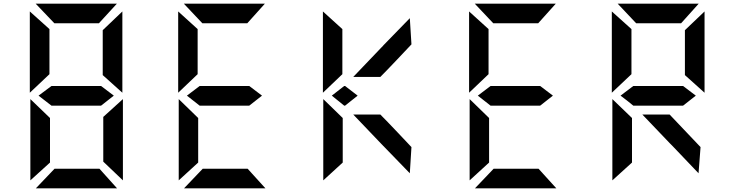

<svg xmlns="http://www.w3.org/2000/svg" viewBox="-20 -823 4040 1056"><path d="M177 213 280 105H527L624 213ZM147 -278 255 -174V71L147 169ZM656 169 548 66V-180L656 -278ZM263 -242Q228 -270 192 -297L263 -350H536L606 -297L536 -242ZM176 -803H623L524 -695H279ZM144 -313V-760L252 -663V-415ZM653 -760V-313L545 -410V-657Z M992 213 1095 105H1342L1440 213ZM963 -278 1070 -174V71L963 169ZM1078 -242Q1041 -271 1008 -297L1078 -350H1351L1421 -297L1351 -242ZM991 -803H1437L1340 -695H1093ZM960 -313V-760L1067 -663V-415Z M1865 -150V71L1758 169V-278ZM2074 -35Q2075 -34 2079.5 -30Q2084 -26 2086 -23Q2086 -22 2087 -22L2088 -20L2234 130ZM2074 -558Q2075 -559 2079.5 -563Q2084 -567 2086 -570L2087 -571Q2088 -572 2088 -573L2234 -723ZM1758 -278 1865 -174V71L1758 169ZM1873 -242Q1837 -271 1805 -297L1873 -350H1878L1947 -297L1878 -242ZM1756 -313V-760L1863 -663V-415ZM1923 -193H2072Q2106 -159 2166.5 -95Q2227 -31 2243 -14L2234 130L2088 -20L2087 -21Q2086 -22 2086 -23L2074 -35ZM1923 -400 2074 -558Q2075 -559 2079.5 -563Q2084 -567 2086 -570L2087 -571Q2088 -572 2088 -573L2234 -723L2243 -579Q2227 -562 2166.5 -498Q2106 -434 2072 -400Z M2592 213 2695 105H2942L3040 213ZM2563 -278 2670 -174V71L2563 169ZM2678 -242Q2641 -271 2608 -297L2678 -350H2951L3021 -297L2951 -242ZM2591 -803H3037L2940 -695H2693ZM2560 -313V-760L2667 -663V-415Z M3456 -150V71L3348 169V-278ZM3802 -48ZM3679 -176 3833 -14 3822 130Q3679 -20 3676 -23Q3674 -26 3670 -29Q3666 -32 3664 -35L3513 -193ZM3348 -278 3456 -174V71L3348 169ZM3463 -242Q3428 -271 3393 -297L3463 -350H3737L3807 -297L3737 -242ZM3377 -803H3823L3726 -695H3479ZM3345 -313V-760L3453 -663V-415ZM3855 -760V-313L3747 -410V-657ZM3513 -193H3663Q3696 -158 3757.5 -93.5Q3819 -29 3833 -14L3822 130Q3679 -20 3676 -23Q3674 -26 3670 -29Q3666 -32 3664 -35Z"/></svg>

Font: Digital Numbers
Style: Regular
Weight: 400
Version: Version 001.102